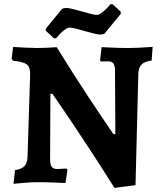

<svg xmlns="http://www.w3.org/2000/svg" viewBox="-20 -871 768 918"><path d="M527.2 27.4Q468.1 -66.8 414.7 -148.5Q361.2 -230.3 319.8 -291.8Q278.4 -353.3 254.4 -387.9Q230.5 -422.6 230.5 -422.6H221L219.6 -107.9Q220 -83.2 227.5 -73.1Q234.9 -62.9 254.2 -62.9Q259.6 -62.9 270.1 -63.7Q280.6 -64.4 289 -64.8Q297.5 -65.3 297.5 -65.3L302.7 -59L292.8 4Q292.8 4 279.1 3.5Q265.5 3 244.9 2Q224.4 1 202.8 0.5Q181.1 0 165.1 0Q138.8 0 110.8 2Q82.7 4 63.7 6Q44.6 8 44.6 8L51.9 -57.8Q82 -61.8 96.3 -76.1Q110.6 -90.3 111.6 -120.8L124.2 -518.2Q124.2 -551 107.7 -563.3Q91.2 -575.6 42.6 -580.6L35.5 -589.7L42.6 -646.5Q42.6 -646.5 61 -645.5Q79.5 -644.5 106.1 -643Q132.6 -641.5 156.6 -641.5Q178.1 -641.5 199.8 -642.5Q221.6 -643.5 236.3 -644.5Q251.1 -645.5 251.1 -645.5Q290.7 -581.1 329.7 -520.1Q368.8 -459 403.4 -406.4Q438.1 -353.8 465 -314.2Q491.9 -274.7 507 -252.2Q522.1 -229.8 522.1 -229.8H531.6L529.8 -534.7Q529.4 -558.5 521.8 -568.1Q514.3 -577.7 496.8 -577.7Q486.5 -577.7 476.1 -577.4Q465.6 -577.1 462 -577.1L458.6 -584.3L465.8 -645.5Q465.8 -645.5 479.2 -645Q492.6 -644.5 513 -643.5Q533.4 -642.5 554.8 -642Q576.3 -641.5 592.9 -641.5Q617 -641.5 644.3 -642.8Q671.6 -644.2 690.7 -645.7Q709.9 -647.3 709.9 -647.3L704.9 -581.4Q671.8 -577.4 657.1 -562.9Q642.4 -548.3 641.4 -518.4L627.9 14.3ZM237.6 -688.2 199 -724.1V-734L277.2 -829.3L293.6 -833.3Q305.9 -833.3 326.9 -828.2Q348 -823.2 370.5 -816.6Q393.1 -810 413.1 -804.9Q433 -799.8 443.3 -799.8Q452.3 -799.8 463.1 -807.7Q474 -815.6 484.3 -825.2Q494.7 -834.8 501.4 -842.8Q508.1 -850.7 508.1 -850.7H518.6L557.3 -814.8V-804.8L479 -709.6L462.6 -705.6Q450.3 -705.6 429.3 -710.6Q408.2 -715.6 385.8 -722.3Q363.3 -729 343.7 -734Q324 -739 312.9 -739Q303.8 -739 292.6 -731.1Q281.5 -723.2 271.6 -713.6Q261.7 -704 255 -696.1Q248.2 -688.2 248.2 -688.2Z"/></svg>

Font: Alegreya
Style: Regular
Weight: 400
Designer: Juan Pablo del Peral
Foundry: Huerta Tipografica
Version: Version 2.009